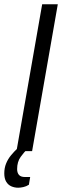

<svg xmlns="http://www.w3.org/2000/svg" viewBox="-51 -706 290 897"><path d="M26 0 146 -686H219L99 0ZM34 171Q17 171 2 164.5Q-13 158 -22 143Q-31 128 -31 104Q-31 79 -22.5 58Q-14 37 0.5 19.5Q15 2 30 -12H77L76 -8Q62 4 45.5 27Q29 50 29 84Q29 101 37.5 111Q46 121 66 121H90L84 157Q72 165 58 168Q44 171 34 171Z"/></svg>

Font: Archivo Condensed Light
Style: Italic
Weight: 300
Width: 3
Italic angle: -10°
Designer: Hector Gatti
Foundry: Omnibus-Type
Version: Version 2.001